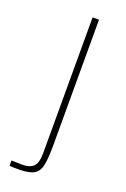

<svg xmlns="http://www.w3.org/2000/svg" viewBox="-121 -633 442 676"><g transform="rotate(20 100.0 -295.0)"><path d="M43 1Q34 1 26 1Q18 1 8 0V-20L43 -19Q75 -18 89.5 -31.5Q104 -45 104 -82V-591H128V-118Q128 -74 123 -47.5Q118 -21 100 -10Q82 1 43 1Z"/></g></svg>

Font: Alumni Sans Thin
Style: Regular
Weight: 100
Designer: Robert E. Leuschke
Foundry: Robert E. Leuschke
Version: Version 1.018